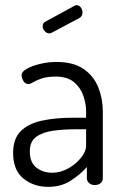

<svg xmlns="http://www.w3.org/2000/svg" viewBox="-20 -720 478 747"><path d="M167 7Q111 7 71 -25.5Q31 -58 31 -125Q31 -180 60.5 -209.5Q90 -239 142.5 -250.5Q195 -262 264 -262H315V-286Q315 -318 303.5 -349.5Q292 -381 266.5 -401.5Q241 -422 197 -422Q164 -422 143 -415Q122 -408 110 -400.5Q98 -393 90 -393Q78 -393 71 -405Q64 -417 64 -428Q64 -441 84.5 -452.5Q105 -464 136.5 -471.5Q168 -479 199 -479Q266 -479 305.5 -451.5Q345 -424 362.5 -380Q380 -336 380 -286V-26Q380 -15 371.5 -7.5Q363 0 348 0Q336 0 327 -7.5Q318 -15 318 -26V-70Q292 -41 255 -17Q218 7 167 7ZM183 -48Q216 -48 246 -65Q276 -82 295.5 -106.5Q315 -131 315 -153V-217H273Q228 -217 187.5 -211.5Q147 -206 121.5 -188Q96 -170 96 -131Q96 -88 121.5 -68Q147 -48 183 -48ZM172 -590Q162 -590 154 -599Q146 -608 146 -618Q146 -631 157 -636L269 -697Q274 -700 277 -700Q288 -700 294.5 -691Q301 -682 301 -672Q301 -657 289 -650L182 -593Q180 -592 177 -591Q174 -590 172 -590Z"/></svg>

Font: Dosis
Style: Regular
Weight: 400
Designer: EdgarTolentino, PabloImpallari, IginoMarini
Foundry: EdgarTolentino, PabloImpallari, IginoMarini
Version: Version 3.001; ttfautohint (v1.8.2)